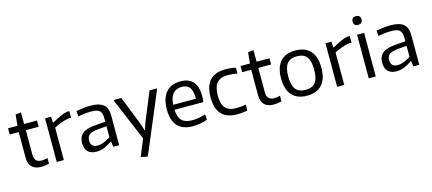

<svg xmlns="http://www.w3.org/2000/svg" viewBox="-65 -1419 5171 2299"><g transform="rotate(-15 2520.0 -269.5)"><path d="M284 9Q207 9 167.5 -30Q128 -69 128 -144V-463H16V-540H133L146 -675L215 -684V-540H375V-463H216V-162Q216 -111 238.5 -87Q261 -63 309 -63Q324 -63 342 -65.5Q360 -68 380 -74V-4Q357 2 332 5.5Q307 9 284 9Z M475 -540H548L554 -466H558Q614 -497 661 -519Q708 -541 750 -549H778V-466H747Q702 -460 654.5 -442.5Q607 -425 563 -402V0H475Z M970 5Q900 5 863 -31.5Q826 -68 826 -137Q826 -215 875 -256Q924 -297 1032 -305L1161 -315V-354Q1161 -389 1154.5 -412.5Q1148 -436 1132.5 -450.5Q1117 -465 1091 -471Q1065 -477 1026 -477Q992 -477 952.5 -473Q913 -469 867 -460L860 -527Q913 -537 956.5 -541.5Q1000 -546 1044 -546Q1149 -546 1199 -503Q1249 -460 1249 -369V0H1176L1167 -68H1161Q1112 -33 1065 -14Q1018 5 970 5ZM1002 -63Q1038 -63 1079.5 -80Q1121 -97 1161 -123V-259L1056 -250Q978 -243 946.5 -219.5Q915 -196 915 -144Q915 -63 1002 -63Z M1465 205 1464 196 1547 -5 1326 -530V-540H1420L1565 -172L1589 -96H1595L1619 -172L1770 -540H1861V-530L1545 220Z M2161 9Q2037 9 1974 -59.5Q1911 -128 1911 -263Q1911 -402 1973.5 -475.5Q2036 -549 2155 -549Q2362 -549 2362 -308Q2362 -262 2355 -238H1999Q2004 -144 2045.5 -103Q2087 -62 2172 -62Q2210 -62 2253 -69Q2296 -76 2338 -90L2343 -23Q2303 -8 2254.5 0.5Q2206 9 2161 9ZM2153 -481Q2009 -481 1999 -300H2281Q2281 -398 2250 -439.5Q2219 -481 2153 -481Z M2711 9Q2454 9 2454 -269Q2454 -549 2711 -549Q2742 -549 2776 -545.5Q2810 -542 2839 -535V-461Q2809 -468 2779 -471Q2749 -474 2720 -474Q2629 -474 2586 -424.5Q2543 -375 2543 -270Q2543 -163 2584.5 -114.5Q2626 -66 2718 -66Q2751 -66 2778.5 -68.5Q2806 -71 2839 -78V-5Q2815 1 2780 5Q2745 9 2711 9Z M3166 9Q3089 9 3049.5 -30Q3010 -69 3010 -144V-463H2898V-540H3015L3028 -675L3097 -684V-540H3257V-463H3098V-162Q3098 -111 3120.5 -87Q3143 -63 3191 -63Q3206 -63 3224 -65.5Q3242 -68 3262 -74V-4Q3239 2 3214 5.5Q3189 9 3166 9Z M3578 10Q3456 10 3392 -62Q3328 -134 3328 -270Q3328 -407 3392 -478.5Q3456 -550 3578 -550Q3700 -550 3764 -478.5Q3828 -407 3828 -270Q3828 -133 3764 -61.5Q3700 10 3578 10ZM3578 -62Q3662 -62 3700.5 -111.5Q3739 -161 3739 -270Q3739 -379 3700.5 -428.5Q3662 -478 3578 -478Q3495 -478 3456 -428.5Q3417 -379 3417 -270Q3417 -161 3456 -111.5Q3495 -62 3578 -62Z M3951 -540H4024L4030 -466H4034Q4090 -497 4137 -519Q4184 -541 4226 -549H4254V-466H4223Q4178 -460 4130.5 -442.5Q4083 -425 4039 -402V0H3951Z M4386 -652Q4332 -652 4332 -705Q4332 -759 4386 -759Q4442 -759 4442 -705Q4442 -652 4386 -652ZM4343 -540H4430V0H4343Z M4690 5Q4620 5 4583 -31.5Q4546 -68 4546 -137Q4546 -215 4595 -256Q4644 -297 4752 -305L4881 -315V-354Q4881 -389 4874.5 -412.5Q4868 -436 4852.5 -450.5Q4837 -465 4811 -471Q4785 -477 4746 -477Q4712 -477 4672.5 -473Q4633 -469 4587 -460L4580 -527Q4633 -537 4676.5 -541.5Q4720 -546 4764 -546Q4869 -546 4919 -503Q4969 -460 4969 -369V0H4896L4887 -68H4881Q4832 -33 4785 -14Q4738 5 4690 5ZM4722 -63Q4758 -63 4799.5 -80Q4841 -97 4881 -123V-259L4776 -250Q4698 -243 4666.5 -219.5Q4635 -196 4635 -144Q4635 -63 4722 -63Z"/></g></svg>

Font: Encode Sans
Style: Regular
Weight: 400
Designer: Pablo Impallari, Andres Torresi
Foundry: Pablo Impallari, Andres Torresi
Version: Version 1.000; ttfautohint (v1.00) -l 8 -r 50 -G 200 -x 14 -